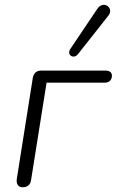

<svg xmlns="http://www.w3.org/2000/svg" viewBox="-20 -782 491 808"><path d="M75 6C96 6 108 -4 111 -26L176 -434H420C439 -434 451 -445 451 -464C451 -477 441 -485 423 -485H154C134 -485 122 -475 118 -454L51 -31C47 -7 57 6 75 6ZM308 -554 436 -716C462 -748 415 -784 389 -744L276 -576C259 -551 290 -531 308 -554Z"/></svg>

Font: SN Pro Light
Style: Italic
Weight: 300
Italic angle: -8.99998°
Designer: Tobias Whetton
Foundry: Supernotes
Version: Version 1.001;Glyphs 3.2 (3249)